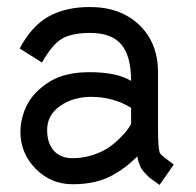

<svg xmlns="http://www.w3.org/2000/svg" viewBox="-20 -522 558 547"><path d="M114.3 -151.9Q114.3 -113.8 133.5 -92.5Q152.8 -71.3 187 -71.3Q215.8 -71.3 242.4 -79.8Q269 -88.4 286.1 -99.4Q303.2 -110.4 319.1 -126Q335 -141.6 341.3 -150.1Q347.7 -158.7 353.5 -168.5V-214.8Q302.7 -246.1 238.8 -246.1Q187 -245.6 150.6 -219.7Q114.3 -193.8 114.3 -151.9ZM430.2 -155.3Q430.2 -92.8 436.5 -84.5Q439.5 -80.6 445.6 -75.7Q451.7 -70.8 461.2 -63.7Q470.7 -56.6 475.1 -53.2L434.6 4.9Q431.2 2 419.7 -5.9Q408.2 -13.7 403.3 -18.3Q398.4 -22.9 390.6 -31.5Q382.8 -40 378.2 -51Q373.5 -62 371.1 -76.2Q353.5 -59.1 339.1 -47.9Q324.7 -36.6 301.8 -23.4Q278.8 -10.3 250 -3.7Q221.2 2.9 187 2.9Q125 2.9 81.5 -41.3Q38.1 -85.4 38.1 -147Q38.1 -175.8 49.3 -205.8Q60.5 -235.8 81.5 -257.3Q114.3 -290.5 150.9 -303.5Q187.5 -316.4 234.9 -316.4Q313 -316.4 353.5 -291.5Q353.5 -361.8 325.9 -395Q298.3 -428.2 236.8 -428.2Q184.6 -428.2 156.5 -411.6Q128.4 -395 99.6 -343.8L36.1 -383.8Q69.8 -447.8 118.4 -474.9Q167 -502 235.8 -502Q323.7 -502 377 -450.7Q430.2 -399.4 430.2 -316.4Z"/></svg>

Font: Fantasque Sans Mono
Style: Regular
Weight: 400
Monospace: yes
Designer: Jany Belluz
Version: Version 1.8.0 ; ttfautohint (v1.8.2)